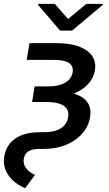

<svg xmlns="http://www.w3.org/2000/svg" viewBox="-64 -772 571 1008"><path d="M90.9 -545.5H232.2Q335.9 -545.5 390.6 -507.1Q445.3 -468.8 434.3 -402.7Q427.6 -362.2 399 -331Q370.4 -299.7 323.9 -280.9Q424 -250 409.1 -157Q397 -83.8 329.5 -36.9Q262.1 9.9 161.9 9.9H137.4Q104 9.9 84.3 23.1Q64.6 36.2 61.1 61.1Q51.8 112.9 119.3 146.7L68.2 215.9Q8.9 191.1 -20.6 146.8Q-50.1 102.6 -41.9 50.8Q-31.6 -11.7 16.2 -44.7Q63.9 -77.8 144.5 -77.8H168.3Q222.3 -77.8 255 -98.2Q287.6 -118.6 293.7 -157Q300.1 -196.4 271 -216.4Q241.8 -236.5 177.2 -236.5H104.4L114.3 -296.9L117.9 -318.5H192.1Q245.4 -318.5 278.6 -338.2Q311.8 -358 317.5 -392.8Q322.4 -425.4 297.6 -441.6Q272.7 -457.7 217.3 -457.7H76ZM223.7 -751.8 293.3 -672.2 389.6 -751.8H476.2L475.5 -746.4L314.6 -611.5H251.4L135.7 -746.4L136.4 -751.8Z"/></svg>

Font: Karasuma Gothic
Style: Medium Italic
Weight: 500
Italic angle: 9.39998°
Designer: Rasmus Andersson / Ryoko Nishizuka
Foundry: Genbu
Version: Version 1.00